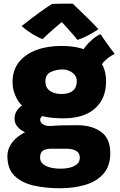

<svg xmlns="http://www.w3.org/2000/svg" viewBox="-20 -779 656 1049"><path d="M329.5 -132.5Q223.5 -132.5 162 -161.2Q100.5 -190 74.5 -235.2Q48.5 -280.5 48.5 -330Q48.5 -395.5 83.2 -439.2Q118 -483 178.2 -505.5Q238.5 -528 315.5 -528Q439.5 -528 499.5 -475.2Q559.5 -422.5 559.5 -336.5Q559.5 -269 530.8 -223.8Q502 -178.5 450.5 -155.5Q399 -132.5 329.5 -132.5ZM307.5 249.5Q228.5 249.5 163.2 234.5Q98 219.5 59.2 181.5Q20.5 143.5 20.5 74Q20.5 32 48.8 -3.5Q77 -39 129.2 -62.5Q181.5 -86 253.5 -90.5Q284.5 -93 318.2 -94Q352 -95 402 -95Q481.5 -95 532 -58.8Q582.5 -22.5 582.5 57.5Q582.5 127.5 545.8 169.8Q509 212 446.8 230.8Q384.5 249.5 307.5 249.5ZM311.5 142.5Q342 142.5 365.5 135.8Q389 129 402.5 116Q416 103 416 82.5Q416 64 405.5 53.2Q395 42.5 378.5 38Q362 33.5 343.5 33.5Q332 33.5 316.5 33.5Q301 33.5 286 33.5Q271 33.5 259.5 33.5Q242 33.5 228.2 37.5Q214.5 41.5 206.8 52Q199 62.5 199 82.5Q199 102 213 115.2Q227 128.5 252.2 135.5Q277.5 142.5 311.5 142.5ZM185 -35.5Q114 -51 86.8 -75.2Q59.5 -99.5 59.5 -129.5Q59.5 -153.5 70 -170.8Q80.5 -188 95 -198.5Q109.5 -209 121.5 -212.5L234 -158.5Q216.5 -152.5 208 -143Q199.5 -133.5 199.5 -124Q199.5 -111.5 213.2 -101Q227 -90.5 253.5 -90.5ZM314.5 -265.5Q341.5 -265.5 360.2 -272.8Q379 -280 389.2 -295.8Q399.5 -311.5 399.5 -336Q399.5 -355.5 388.2 -369.5Q377 -383.5 359.2 -391.5Q341.5 -399.5 321 -399.5Q286.5 -399.5 257.2 -385.5Q228 -371.5 228 -334.5Q228 -299.5 253 -282.5Q278 -265.5 314.5 -265.5ZM521.5 -396 422 -480Q428 -499.5 445 -522Q462 -544.5 484.8 -563.8Q507.5 -583 529 -592.5Q537 -581 551 -560.5Q565 -540 580.5 -519Q596 -498 606.5 -484.5Q594 -478.5 580.8 -469.8Q567.5 -461 555.5 -449.8Q543.5 -438.5 534.5 -425Q525.5 -411.5 521.5 -396ZM377 -759Q396.5 -741 422.2 -716Q448 -691 473.8 -665.5Q499.5 -640 517.5 -619.5Q489.5 -600 458.5 -584.2Q427.5 -568.5 403.5 -561Q390.5 -577 375.8 -593.8Q361 -610.5 347.5 -625.8Q334 -641 324.2 -651.5Q314.5 -662 311.5 -665.5H327Q321 -661.5 308.2 -651Q295.5 -640.5 279 -626Q262.5 -611.5 245 -595.8Q227.5 -580 213 -565.5Q197.5 -570.5 176 -582.2Q154.5 -594 133.5 -608.8Q112.5 -623.5 98 -636.5Q120.5 -654.5 145.2 -673.2Q170 -692 193 -708.8Q216 -725.5 235 -738.5Q254 -751.5 264.5 -757.5Q274.5 -758 296.8 -758.5Q319 -759 342.2 -759.2Q365.5 -759.5 377 -759Z"/></svg>

Font: Grandstander Thin ExtraBold
Style: Regular
Weight: 800
Version: Version 1.200